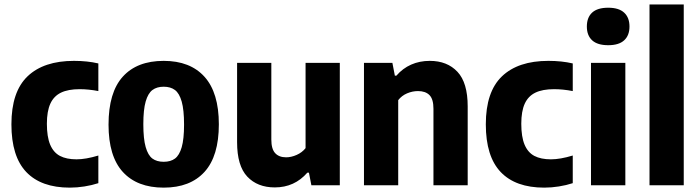

<svg xmlns="http://www.w3.org/2000/svg" viewBox="-20 -828 3130 858"><path d="M31 -272.5Q31 -418 103.2 -487Q175.5 -556 310.5 -556Q370.5 -556 419.5 -544.5V-421Q376 -429.5 336 -429.5Q284.5 -429.5 252.5 -414Q220.5 -398.5 205 -364.8Q189.5 -331 189.5 -275Q189.5 -216.5 204.2 -181.5Q219 -146.5 248 -131.2Q277 -116 322 -116Q363.5 -116 419.5 -133V-9.5Q390.5 0 357.5 5.2Q324.5 10.5 292 10.5Q164 10.5 97.5 -59.2Q31 -129 31 -272.5Z M465 -271Q465 -415 528.8 -485.5Q592.5 -556 711.5 -556Q830 -556 894 -484.8Q958 -413.5 958 -272.5Q958 -130.5 894 -60Q830 10.5 711.5 10.5Q593 10.5 529 -59.5Q465 -129.5 465 -271ZM802.5 -271Q802.5 -337 792 -374Q781.5 -411 761.8 -425.8Q742 -440.5 711.5 -440.5Q681 -440.5 661.2 -425.8Q641.5 -411 631 -374.5Q620.5 -338 620.5 -273Q620.5 -207.5 631 -170.8Q641.5 -134 661 -119.5Q680.5 -105 711.5 -105Q742.5 -105 762 -119.5Q781.5 -134 792 -170.2Q802.5 -206.5 802.5 -271Z M1039.5 -192.5V-547H1192.5V-204.5Q1192.5 -162 1209.8 -143.5Q1227 -125 1258.5 -125Q1281.5 -125 1305.8 -135.8Q1330 -146.5 1345.5 -166V-547H1498.5V0H1371.5L1360.5 -56.5H1353.5Q1296 9.5 1208 9.5Q1130.5 9.5 1085 -38.8Q1039.5 -87 1039.5 -192.5Z M1606.5 -547H1733.5L1744.5 -490H1751.5Q1779.5 -522.5 1817.2 -539.2Q1855 -556 1900.5 -556Q1978.5 -556 2024.2 -507.2Q2070 -458.5 2070 -352.5V0H1917V-342Q1917 -385 1899.2 -403Q1881.5 -421 1848 -421Q1823 -421 1799 -410.8Q1775 -400.5 1759.5 -380.5V0H1606.5Z M2151 -272.5Q2151 -418 2223.2 -487Q2295.5 -556 2430.5 -556Q2490.5 -556 2539.5 -544.5V-421Q2496 -429.5 2456 -429.5Q2404.5 -429.5 2372.5 -414Q2340.5 -398.5 2325 -364.8Q2309.5 -331 2309.5 -275Q2309.5 -216.5 2324.2 -181.5Q2339 -146.5 2368 -131.2Q2397 -116 2442 -116Q2483.5 -116 2539.5 -133V-9.5Q2510.5 0 2477.5 5.2Q2444.5 10.5 2412 10.5Q2284 10.5 2217.5 -59.2Q2151 -129 2151 -272.5Z M2621 0V-547H2774.5V0ZM2602.5 -709.5Q2602.5 -750 2626.2 -771.8Q2650 -793.5 2698 -793.5Q2745.5 -793.5 2769.2 -771.5Q2793 -749.5 2793 -709.5Q2793 -669.5 2769.2 -647.8Q2745.5 -626 2698 -626Q2650 -626 2626.2 -647.8Q2602.5 -669.5 2602.5 -709.5Z M2882.5 0V-808H3035.5V0Z"/></svg>

Font: Encode Sans Semi Condensed
Style: Bold
Weight: 700
Width: 4
Designer: Multiple Designers
Foundry: Impallari Type
Version: Version 2.000